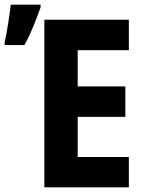

<svg xmlns="http://www.w3.org/2000/svg" viewBox="-70 -798 620 818"><path d="M-50 -620V-606H34C64 -659 85 -718 103 -767V-778H-24C-28 -745 -41 -653 -50 -620ZM119 0H479V-129H261V-300H464V-430H261V-584H479V-714H119Z"/></svg>

Font: Noto Sans Mono Condensed ExtraBold
Style: Regular
Weight: 800
Width: 3
Designer: Monotype Design Team
Foundry: Monotype Imaging Inc.
Version: Version 2.014